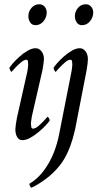

<svg xmlns="http://www.w3.org/2000/svg" viewBox="-20 -651 484 900"><path d="M315 -315Q316 -320 317.5 -331.5Q319 -343 319 -347Q319 -354 318 -362.5Q317 -371 309 -371Q299 -371 283.5 -357.5Q268 -344 255.5 -330Q243 -316 241 -314Q239 -314 235 -321.5Q231 -329 231 -333Q235 -340 248 -355Q261 -370 279 -386Q297 -402 317 -413.5Q337 -425 354 -425Q370 -425 381 -410.5Q392 -396 392 -374Q392 -368 390.5 -353Q389 -338 386 -322L332 -44Q328 -27 320 1.5Q312 30 298 61.5Q284 93 263 121Q232 161 192.5 189.5Q153 218 127 229Q118 222 118 210Q167 182 204 121Q241 60 257 -21ZM382 -631Q398 -631 407.5 -619.5Q417 -608 417 -592Q417 -570 402 -551.5Q387 -533 364 -533Q348 -533 339.5 -546Q331 -559 331 -575Q331 -597 345.5 -614Q360 -631 382 -631ZM108 -315Q109 -320 110.5 -331.5Q112 -343 112 -347Q112 -348 112 -349Q112 -356 111 -363.5Q110 -371 103 -371Q93 -371 77 -357.5Q61 -344 48.5 -330Q36 -316 34 -314Q32 -314 28 -321.5Q24 -329 24 -333Q28 -340 41 -355Q54 -370 72 -386Q90 -402 110 -413.5Q130 -425 147 -425Q163 -425 174.5 -410.5Q186 -396 186 -374Q186 -368 184 -353Q182 -338 179 -322L129 -104Q128 -97 126.5 -86.5Q125 -76 125 -72Q125 -65 126.5 -56.5Q128 -48 135 -48Q146 -48 161.5 -61.5Q177 -75 189.5 -89Q202 -103 203 -104Q205 -104 209 -97.5Q213 -91 213 -86Q209 -79 195 -64Q181 -49 162 -33Q143 -17 122.5 -5.5Q102 6 85 6Q69 6 60.5 -8.5Q52 -23 52 -45Q52 -51 54 -66Q56 -81 59 -97ZM164 -631Q180 -631 189.5 -619.5Q199 -608 199 -592Q199 -570 184 -551.5Q169 -533 146 -533Q130 -533 121.5 -546Q113 -559 113 -575Q113 -597 127.5 -614Q142 -631 164 -631Z"/></svg>

Font: Amiri
Style: Italic
Weight: 400
Italic angle: 10°
Designer: Khaled Hosny
Version: Version 0.113